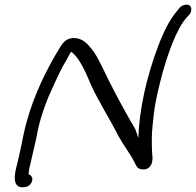

<svg xmlns="http://www.w3.org/2000/svg" viewBox="-20 -791 834 817"><path d="M76 6H77L85 5C102 4 114 -9 117 -23C120 -36 112 -46 102 -49C102 -63 105 -78 109 -92L121 -145C125 -164 131 -185 135 -206C147 -276 170 -344 197 -403C219 -452 242 -503 266 -541C271 -551 277 -563 283 -571C297 -560 308 -547 320 -528C338 -499 352 -466 367 -430C401 -356 448 -284 484 -212C507 -171 535 -135 551 -103C561 -84 563 -70 591 -70C612 -70 624 -86 627 -101C629 -111 630 -120 628 -130C626 -158 625 -195 627 -230C629 -252 631 -277 634 -301C640 -357 654 -413 671 -479C695 -563 730 -666 773 -715C777 -720 781 -723 786 -729C791 -735 794 -744 794 -750C795 -777 763 -776 746 -760L734 -745C702 -709 673 -649 652 -592C604 -465 572 -323 569 -205C564 -215 561 -228 556 -241C504 -329 454 -423 411 -514C397 -541 386 -564 368 -585C354 -600 335 -631 289 -629C258 -627 244 -604 232 -584C178 -495 125 -389 93 -271C80 -225 75 -188 65 -145L53 -93C41 -50 31 6 76 6Z"/></svg>

Font: Stray Cat
Style: BdExtObl
Weight: 700
Version: Version 1.0